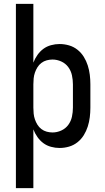

<svg xmlns="http://www.w3.org/2000/svg" viewBox="-20 -755 540 990"><path d="M62 215V-735H152V-432Q160 -453 173 -471.5Q186 -490 203.5 -503Q221 -516 243 -522Q265 -528 287 -528Q312 -528 336 -521Q360 -514 379.5 -498.5Q399 -483 412 -462Q425 -441 432.5 -417.5Q440 -394 443 -369.5Q446 -345 446 -320V-200Q446 -175 443 -150.5Q440 -126 432.5 -102.5Q425 -79 412 -58Q399 -37 379.5 -21.5Q360 -6 336 1Q312 8 287 8Q265 8 243 2Q221 -4 203.5 -17Q186 -30 173 -48.5Q160 -67 152 -88V215ZM251 -72Q274 -72 296 -82Q318 -92 332 -111Q346 -130 351 -153.5Q356 -177 356 -200V-320Q356 -343 351 -366.5Q346 -390 332 -409Q318 -428 296 -438Q274 -448 251 -448Q236 -448 221 -444Q206 -440 193.5 -430.5Q181 -421 173 -408Q165 -395 160 -380.5Q155 -366 153.5 -350.5Q152 -335 152 -320V-200Q152 -185 153.5 -169.5Q155 -154 160 -139.5Q165 -125 173 -112Q181 -99 193.5 -89.5Q206 -80 221 -76Q236 -72 251 -72Z"/></svg>

Font: Iosevka Curly Medium
Style: Regular
Weight: 500
Monospace: yes
Designer: Belleve Invis
Foundry: Belleve Invis
Version: Version 22.1.2; ttfautohint (v1.8.4)